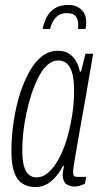

<svg xmlns="http://www.w3.org/2000/svg" viewBox="-20 -743 409 775"><path d="M123 12Q91 12 69 -3Q47 -18 36.5 -50Q26 -82 26 -133Q26 -192 35.5 -254.5Q45 -317 63 -372Q79 -419 100.5 -457Q122 -495 150.5 -516.5Q179 -538 212 -538Q241 -538 258.5 -526.5Q276 -515 287 -496Q298 -477 302 -454H307L325 -526H356L336 -410Q332 -384 324.5 -342.5Q317 -301 308.5 -253.5Q300 -206 292.5 -162.5Q285 -119 280 -88.5Q275 -58 275 -50Q275 -39 278 -34Q281 -29 294 -29H328L323 -2Q314 3 302.5 6.5Q291 10 280 10Q263 10 249 1Q235 -8 233 -34Q233 -42 234.5 -51.5Q236 -61 238 -72L234 -74Q219 -41 190 -14.5Q161 12 123 12ZM128 -27Q150 -27 170 -42.5Q190 -58 207 -84.5Q224 -111 237.5 -146Q251 -181 260 -220Q266 -246 270.5 -273Q275 -300 277 -326.5Q279 -353 279 -378Q279 -417 272.5 -444Q266 -471 251.5 -485Q237 -499 214 -499Q192 -499 171.5 -481Q151 -463 135 -431Q119 -399 106 -360Q95 -325 86.5 -285.5Q78 -246 74 -208Q70 -170 70 -134Q70 -79 84.5 -53Q99 -27 128 -27ZM256 -723Q280 -723 296 -713.5Q312 -704 320 -689Q328 -674 328 -655Q328 -648 327.5 -641Q327 -634 325 -626H295Q297 -649 293 -663Q289 -677 278.5 -683.5Q268 -690 251 -690Q226 -690 212 -678.5Q198 -667 191.5 -652Q185 -637 182 -626H152Q157 -650 167.5 -672Q178 -694 200 -708.5Q222 -723 256 -723Z"/></svg>

Font: Archivo ExtraCondensed Thin
Style: Italic
Weight: 250
Width: 2
Italic angle: -10°
Designer: Hector Gatti
Foundry: Omnibus-Type
Version: Version 2.001